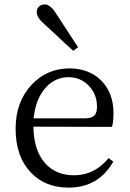

<svg xmlns="http://www.w3.org/2000/svg" viewBox="-20 -839 589 873"><path d="M292 14Q184 14 119 -56Q51 -128 51 -254Q51 -376 124 -454Q194 -528 296 -528Q384 -528 440 -473Q496 -417 496 -324Q496 -283 489 -262L132 -263Q133 -156 185 -97Q234 -42 317 -42Q409 -42 474 -120L495 -104Q428 14 292 14ZM133 -301H367Q398 -301 411 -316Q421 -328 421 -355Q421 -409 385 -448Q347 -488 291 -488Q232 -488 189 -442Q142 -391 133 -301ZM313 -608Q280 -637 219 -695Q195 -717 183 -728Q147 -759 147 -783Q147 -800 157.5 -809.5Q168 -819 183 -819Q209 -819 236 -776L335 -624Z"/></svg>

Font: Cactus Classical Serif
Style: Regular
Weight: 400
Designer: Henry Chan (via Glyphwiki)、田海東、宇文滿月
Foundry: Moonlit Owen
Version: Version 1.000